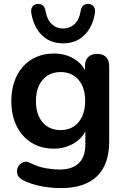

<svg xmlns="http://www.w3.org/2000/svg" viewBox="-20 -773 644 983"><path d="M293 190Q239 190 188.5 180Q138 170 97 149Q78 139 71.5 125Q65 111 67.5 96.5Q70 82 79.5 71Q89 60 103 56Q117 52 132 60Q176 82 215.5 88.5Q255 95 283 95Q350 95 383.5 62.5Q417 30 417 -34V-124H426Q411 -73 363.5 -42.5Q316 -12 256 -12Q190 -12 141 -42.5Q92 -73 65 -128Q38 -183 38 -256Q38 -311 53.5 -355.5Q69 -400 97.5 -432Q126 -464 166.5 -481.5Q207 -499 256 -499Q318 -499 364.5 -468.5Q411 -438 425 -388L415 -363V-434Q415 -465 431.5 -481Q448 -497 477 -497Q507 -497 523 -481Q539 -465 539 -434V-49Q539 70 476 130Q413 190 293 190ZM290 -107Q329 -107 357 -125Q385 -143 400.5 -176.5Q416 -210 416 -256Q416 -325 382 -364.5Q348 -404 290 -404Q251 -404 223 -386Q195 -368 179.5 -335Q164 -302 164 -256Q164 -187 198 -147Q232 -107 290 -107ZM303 -551Q256 -551 222 -571.5Q188 -592 167.5 -627.5Q147 -663 140 -707Q137 -727 146.5 -739.5Q156 -752 172 -753Q189 -754 199.5 -745Q210 -736 213 -717Q221 -672 245 -649.5Q269 -627 303 -627Q337 -627 361.5 -649.5Q386 -672 393 -717Q396 -736 407 -745Q418 -754 434 -753Q451 -752 460 -739.5Q469 -727 466 -707Q460 -663 439 -627.5Q418 -592 384 -571.5Q350 -551 303 -551Z"/></svg>

Font: Nunito ExtraLight
Style: Regular
Weight: 200
Designer: Vernon Adams
Foundry: Vernon Adams
Version: Version 3.602